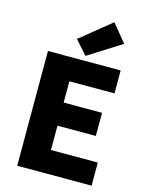

<svg xmlns="http://www.w3.org/2000/svg" viewBox="-147 -1116 923 1204"><g transform="rotate(15 315.0 -513.5)"><path d="M86 0V-745H558V-596H265V-458H514V-308H265V-150H569V0ZM321 -776 242 -865 442 -1027 536 -912Z"/></g></svg>

Font: Noto Sans TC Thin Black
Style: Regular
Weight: 900
Version: Version 2.004-H2;hotconv 1.0.118;makeotfexe 2.5.65603